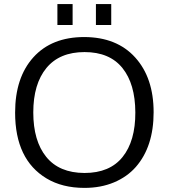

<svg xmlns="http://www.w3.org/2000/svg" viewBox="-20 -918 834 949"><path d="M338.9 -794.4H263.7V-897.9H338.9ZM529.8 -794.4H454.1V-897.9H529.8ZM397.5 10.7Q288.1 10.7 210 -36.1Q54.7 -129.4 54.7 -361.3Q54.7 -534.7 145 -634.8Q235.4 -734.9 396.5 -734.9Q557.6 -734.4 648.4 -633.8Q739.3 -533.2 739.3 -363.3Q739.3 -193.4 651.4 -92.8Q608.4 -43.9 543.5 -16.6Q478.5 10.7 397.5 10.7ZM397.5 -63Q522.5 -63 585.9 -142.1Q649.4 -221.2 648.9 -362.3Q648.4 -503.4 585 -582Q521.5 -660.6 397.9 -660.6Q274.4 -660.6 209.5 -582Q144.5 -502.9 144.5 -362.3Q144.5 -221.7 208.5 -142.6Q272.5 -63.5 397.5 -63Z"/></svg>

Font: Oxygen-Regular
Style: Regular
Weight: 400
Designer: Vernon Adams
Foundry: Vernon Adams
Version: Version Release 0.2.3 webfont; ttfautohint (v0.93.3-1d66) -l